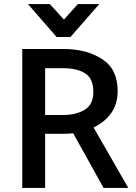

<svg xmlns="http://www.w3.org/2000/svg" viewBox="-20 -920 668 940"><path d="M117 -900H224L293 -824L361 -900H466L325 -739H257ZM290 -586H201V-357H289Q352 -357 394.5 -382.5Q437 -408 437 -470Q437 -535 397.5 -560.5Q358 -586 290 -586ZM487 0 338 -268Q325 -266 311 -265.5Q297 -265 283 -265H201V0H89V-680H293Q403 -680 479.5 -631Q556 -582 556 -475Q556 -409 523 -364.5Q490 -320 438 -296L608 0Z"/></svg>

Font: Palanquin SemiBold
Style: Regular
Weight: 600
Designer: Pria Ravichandran
Version: Version 1.0.4